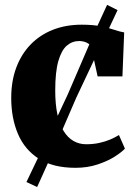

<svg xmlns="http://www.w3.org/2000/svg" viewBox="-20 -662 546 770"><path d="M282.5 11Q193 11 136 -25.2Q79 -61.5 52 -125Q25 -188.5 25 -269.5Q25 -336.5 45.2 -390.8Q65.5 -445 102.8 -483.5Q140 -522 192 -542.5Q244 -563 307.5 -563Q354.5 -563 386.2 -556.2Q418 -549.5 440 -542Q462 -534.5 478 -532L471 -355.5H371.5L346.5 -470Q344 -480 336 -486Q328 -492 317.5 -494.8Q307 -497.5 298 -497.5Q269.5 -497.5 248 -479Q226.5 -460.5 214 -417.2Q201.5 -374 201.5 -299Q201.5 -245 210 -204.2Q218.5 -163.5 235 -136.8Q251.5 -110 274.5 -96.8Q297.5 -83.5 325.5 -83.5Q354 -83.5 378 -88.8Q402 -94 422 -102.5Q442 -111 457 -120.5L481 -66Q469 -52.5 440.5 -34.2Q412 -16 371.5 -2.5Q331 11 282.5 11ZM129 88 86 68 136.5 -37.5 252 -284 362.5 -540.5 409.5 -642.5 451.5 -621.5 403.5 -519.5 286 -270.5 177 -18.5Z"/></svg>

Font: Merriweather 36pt Black
Style: Regular
Weight: 900
Version: Version 2.100